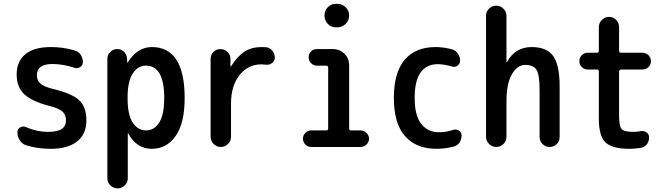

<svg xmlns="http://www.w3.org/2000/svg" viewBox="-20 -780 3540 1019"><path d="M242.2 -217.8Q147.5 -242.2 107.9 -280.8Q68.4 -319.3 68.4 -384.8Q68.4 -454.1 114.3 -492.2Q160.2 -530.3 250 -530.3Q315.4 -530.3 375 -512.7Q396.5 -506.8 408.2 -489.3Q419.9 -471.7 419.9 -450.2Q419.9 -433.6 405.8 -424.3Q391.6 -415 376 -419.9Q317.4 -439.5 259.8 -440.4Q175.8 -440.4 175.8 -381.8Q175.8 -353.5 193.4 -337.4Q210.9 -321.3 254.9 -309.6Q362.3 -284.2 400.4 -248Q438.5 -211.9 438.5 -139.6Q438.5 -68.4 389.2 -29.3Q339.8 9.8 250 9.8Q178.7 9.8 119.1 -8.8Q97.7 -15.6 85 -35.2Q72.3 -54.7 72.3 -78.1Q72.3 -94.7 86.4 -103.5Q100.6 -112.3 117.2 -105.5Q176.8 -80.1 232.4 -80.1Q284.2 -80.1 307.1 -95.2Q330.1 -110.4 330.1 -141.6Q330.1 -170.9 311.5 -188Q293 -205.1 242.2 -217.8Z M657.2 -264.6V-254.9Q657.2 -171.9 684.1 -129.9Q710.9 -87.9 754.9 -87.9Q798.8 -87.9 825.2 -129.9Q851.6 -171.9 851.6 -259.8Q851.6 -431.6 754.9 -431.6Q710.9 -431.6 684.1 -389.2Q657.2 -346.7 657.2 -264.6ZM549.8 166V-467.8Q549.8 -489.3 565.4 -504.4Q581.1 -519.5 601.6 -519.5Q624 -519.5 638.7 -504.9Q653.3 -490.2 654.3 -467.8L655.3 -448.2H656.2Q658.2 -448.2 658.2 -449.2Q710 -530.3 785.2 -530.3Q960 -530.3 960 -259.8Q960 -126 912.1 -58.1Q864.3 9.8 785.2 9.8Q705.1 9.8 661.1 -71.3Q661.1 -72.3 659.2 -72.3H658.2V166Q658.2 188.5 642.1 204.1Q626 219.7 604 219.7Q582 219.7 565.9 204.1Q549.8 188.5 549.8 166Z M1097.7 -53.7V-466.8Q1097.7 -489.3 1112.8 -504.4Q1127.9 -519.5 1149.9 -519.5Q1171.9 -519.5 1187.5 -504.4Q1203.1 -489.3 1203.1 -466.8V-427.7H1204.1H1206.1Q1240.2 -482.4 1278.3 -506.3Q1316.4 -530.3 1368.2 -530.3Q1384.8 -530.3 1392.6 -529.3Q1412.1 -527.3 1425.3 -511.2Q1438.5 -495.1 1438.5 -473.6Q1438.5 -457 1424.3 -445.8Q1410.2 -434.6 1391.6 -436.5Q1383.8 -437.5 1368.2 -438.5Q1296.9 -438.5 1251.5 -381.8Q1206.1 -325.2 1206.1 -230.5V-53.7Q1206.1 -31.2 1189.9 -15.6Q1173.8 0 1151.9 0Q1129.9 0 1113.8 -16.1Q1097.7 -32.2 1097.7 -53.7Z M1630.9 0Q1613.3 0 1600.6 -13.2Q1587.9 -26.4 1587.9 -43.9Q1587.9 -61.5 1600.6 -74.7Q1613.3 -87.9 1630.9 -87.9H1710.9Q1721.7 -87.9 1721.7 -98.6V-420.9Q1721.7 -431.6 1710.9 -431.6H1661.1Q1643.6 -431.6 1630.9 -444.8Q1618.2 -458 1618.2 -476.1Q1618.2 -494.1 1630.4 -506.8Q1642.6 -519.5 1661.1 -519.5H1748Q1783.2 -519.5 1808.1 -494.6Q1833 -469.7 1833 -434.6V-98.6Q1833 -87.9 1843.8 -87.9H1893.6Q1911.1 -87.9 1924.8 -74.7Q1938.5 -61.5 1938.5 -43.9Q1938.5 -26.4 1925.3 -13.2Q1912.1 0 1893.6 0ZM1763.7 -759.8H1769.5Q1795.9 -759.8 1814.5 -741.7Q1833 -723.6 1833 -697.8Q1833 -671.9 1814.5 -653.3Q1795.9 -634.8 1769.5 -634.8H1763.7Q1737.3 -634.8 1719.7 -653.3Q1702.1 -671.9 1702.1 -697.8Q1702.1 -723.6 1719.7 -741.7Q1737.3 -759.8 1763.7 -759.8Z M2297.9 9.8Q2188.5 9.8 2129.4 -57.6Q2070.3 -125 2070.3 -259.8Q2070.3 -394.5 2127.4 -462.4Q2184.6 -530.3 2292 -530.3Q2332 -530.3 2377.9 -518.6Q2397.5 -513.7 2409.7 -496.1Q2421.9 -478.5 2421.9 -458Q2421.9 -441.4 2408.2 -431.6Q2394.5 -421.9 2378.9 -426.8Q2341.8 -438.5 2304.7 -439.5Q2180.7 -439.5 2180.7 -259.8Q2180.7 -168 2215.3 -123Q2250 -78.1 2309.6 -78.1Q2347.7 -78.1 2385.7 -90.8Q2401.4 -95.7 2415.5 -86.9Q2429.7 -78.1 2429.7 -61.5Q2429.7 -39.1 2418 -22.5Q2406.2 -5.9 2384.8 -1Q2337.9 9.8 2297.9 9.8Z M2559.6 -53.7V-696.3Q2559.6 -718.8 2575.7 -734.4Q2591.8 -750 2613.8 -750Q2635.7 -750 2651.9 -733.9Q2668 -717.8 2668 -696.3V-451.2Q2668 -450.2 2668.9 -450.2Q2670.9 -450.2 2670.9 -451.2Q2714.8 -530.3 2801.8 -530.3Q2880.9 -530.3 2915.5 -483.4Q2950.2 -436.5 2950.2 -320.3V-52.7Q2950.2 -30.3 2934.6 -15.1Q2918.9 0 2897 0Q2875 0 2859.4 -15.6Q2843.8 -31.2 2843.8 -52.7V-300.8Q2843.8 -382.8 2827.6 -409.2Q2811.5 -435.5 2767.6 -435.5Q2725.6 -435.5 2696.8 -385.7Q2668 -335.9 2668 -244.1V-53.7Q2668 -31.2 2651.9 -15.6Q2635.7 0 2613.8 0Q2591.8 0 2575.7 -16.1Q2559.6 -32.2 2559.6 -53.7Z M3099.6 -411.1Q3081.1 -411.1 3067.9 -423.8Q3054.7 -436.5 3054.7 -455.6Q3054.7 -474.6 3067.9 -487.3Q3081.1 -500 3099.6 -500H3146.5Q3158.2 -500 3158.2 -510.7V-635.7Q3158.2 -658.2 3174.3 -674.3Q3190.4 -690.4 3212.4 -690.4Q3234.4 -690.4 3250 -674.3Q3265.6 -658.2 3265.6 -635.7V-510.7Q3265.6 -500 3277.3 -500H3389.6Q3408.2 -500 3421.4 -487.3Q3434.6 -474.6 3434.6 -455.6Q3434.6 -436.5 3421.9 -423.8Q3409.2 -411.1 3389.6 -411.1H3277.3Q3266.6 -411.1 3265.6 -400.4V-169.9Q3265.6 -111.3 3278.8 -95.7Q3292 -80.1 3339.8 -80.1Q3362.3 -80.1 3380.9 -84Q3397.5 -86.9 3411.1 -77.6Q3424.8 -68.4 3424.8 -50.8Q3424.8 -29.3 3412.6 -13.7Q3400.4 2 3379.9 4.9Q3347.7 9.8 3320.3 9.8Q3229.5 9.8 3193.8 -23.9Q3158.2 -57.6 3158.2 -150.4V-400.4Q3158.2 -411.1 3146.5 -411.1Z"/></svg>

Font: Rounded-X Mgen+ 1m medium
Style: Regular
Weight: 500
Designer: [Source Han Sans]
Ryoko NISHIZUKA  (kana & ideographs); Paul D. Hunt (Latin, Greek & Cyrillic); Wenlong ZHANG  (bopomofo
Version: Version 1.059.20150602